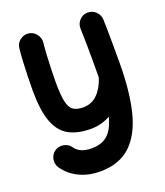

<svg xmlns="http://www.w3.org/2000/svg" viewBox="-148 -638 871 1015"><g transform="rotate(-20 287.5 -131.0)"><path d="M131.8 -539.1Q158.2 -536.1 175.3 -514.6Q192.4 -493.2 189.9 -466.8Q186.5 -435.5 184.3 -395.5Q182.1 -355.5 180.9 -316.2Q179.7 -276.9 179.7 -248.5Q179.7 -178.2 187.5 -139.9Q195.3 -101.6 215.3 -86.9Q235.4 -72.3 271.5 -72.3Q319.8 -72.3 352.5 -105.2Q385.3 -138.2 402.3 -192.4Q402.8 -226.1 402.8 -266.6Q402.8 -333.5 402.1 -385.5Q401.4 -437.5 399.9 -467.8Q398.9 -494.6 417 -514.6Q435.1 -534.7 461.9 -535.6Q488.8 -536.6 508.5 -518.3Q528.3 -500 529.8 -473.1Q530.8 -452.6 531.2 -423.1Q531.7 -393.6 532 -347.4Q532.2 -301.3 532.2 -231.4Q532.2 -70.3 504.2 43.5Q476.1 157.2 412.1 217Q348.1 276.9 240.2 276.9Q175.3 276.9 123 251.5Q70.8 226.1 39.1 180.2Q24.4 158.2 29.3 131.3Q34.2 104.5 56.2 89.8Q78.1 75.2 105 80.1Q131.8 85 146.5 106.9Q173.8 146.5 240.2 146.5Q298.3 146.5 331.5 115.5Q364.7 84.5 380.9 20Q356.9 33.7 329.3 41Q301.8 48.3 271.5 48.3Q195.3 48.3 146.2 20.5Q97.2 -7.3 73.7 -72.3Q50.3 -137.2 50.3 -248.5Q50.3 -282.7 51.5 -325.4Q52.7 -368.2 54.9 -409.7Q57.1 -451.2 60.5 -481.4Q63 -507.8 84.2 -524.7Q105.5 -541.5 131.8 -539.1Z"/></g></svg>

Font: Mikhak Bold
Style: Regular
Weight: 700
Designer: Amin Abedi
Version: Version 3.3